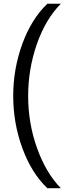

<svg xmlns="http://www.w3.org/2000/svg" viewBox="-20 -833 376 1029"><path d="M233.9 175.8Q148.4 94.2 99.6 -39.6Q50.8 -173.3 50.8 -318.8Q50.8 -463.9 99.6 -597.7Q148.4 -731.4 233.9 -813H306.2Q224.6 -731 177.7 -596.9Q130.9 -462.9 130.9 -318.8Q130.9 -171.4 179 -38.1Q227.1 95.2 306.2 175.8Z"/></svg>

Font: Lumene Sans
Style: Regular
Weight: 400
Designer: Deni Anggara
Version: Version 1.003;Glyphs 3.1.2 (3151)